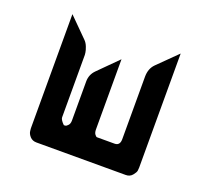

<svg xmlns="http://www.w3.org/2000/svg" viewBox="-92 -840 754 705"><g transform="rotate(20 285.0 -488.0)"><path d="M501 -286Q501 -281 500 -274Q499 -267 489.5 -255.5Q480 -244 464 -244H115Q99 -244 89.5 -254.5Q80 -265 79 -276L78 -286V-732L152 -658Q160 -650 165 -637Q170 -624 171 -616L172 -607V-363Q172 -358 176 -352Q180 -346 184 -342L188 -338Q190 -338 194 -338.5Q198 -339 204 -345.5Q210 -352 210 -364V-517Q210 -544 229 -563L304 -638V-364Q304 -352 308.5 -345.5Q313 -339 317 -338H321H386Q407 -338 407 -363V-607Q407 -639 426 -658L501 -732Z"/></g></svg>

Font: ECO
Style: Regular
Weight: 400
Version: Version 1.1